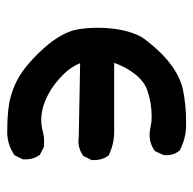

<svg xmlns="http://www.w3.org/2000/svg" viewBox="-22 -512 543 540"><g transform="rotate(-90 250.0 -241.5)"><path d="M84 -44.9Q84 -52.7 85 -54.7L95.7 -78.1L97.7 -79.1Q117.2 -92.8 141.6 -92.8Q151.4 -92.8 164.6 -89.8Q177.7 -86.9 191.4 -86.9Q231.4 -86.9 267.6 -99.6Q292 -108.4 312 -133.8Q332 -159.2 343.8 -192.4H158.2Q154.3 -192.4 150.4 -192.4Q115.2 -192.4 83 -208Q70.3 -225.6 70.3 -247.1Q70.3 -250 70.3 -255.9L82 -279.3Q101.6 -293 124 -293Q129.9 -293 135.7 -292L342.8 -288.1Q333 -313.5 310.5 -335.9Q282.2 -364.3 252.9 -378.9Q216.8 -397.5 183.6 -397.5Q168 -397.5 152.8 -393.6Q137.7 -389.6 127 -389.6Q116.2 -389.6 108.4 -389.6L85 -401.4Q72.3 -418.9 72.3 -440.4Q72.3 -443.4 72.3 -449.2L84 -472.7Q114.3 -493.2 148.4 -493.2Q182.6 -493.2 207 -490.7Q231.4 -488.3 244.1 -484.4Q269.5 -478.5 295.9 -464.8Q335 -444.3 382.8 -392.6Q431.6 -338.9 438.5 -291Q442.4 -263.7 442.4 -241.2Q442.4 -175.8 423.8 -130.9Q418 -116.2 407.2 -102.5Q340.8 -15.6 268.6 1Q225.6 9.8 178.7 9.8Q169.9 9.8 162.1 9.8H161.1Q127.9 7.8 97.7 -7.8Q84 -23.4 84 -44.9Z"/></g></svg>

Font: JasonHandwriting2
Style: SemiBold
Weight: 600
Version: Version 1.04.7